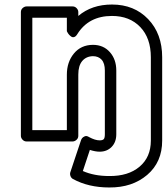

<svg xmlns="http://www.w3.org/2000/svg" viewBox="-20 -597 733 844"><path d="M71.8 0V-543.9Q71.8 -554.7 79.8 -561.8Q87.9 -568.8 97.2 -568.8H298.8Q309.6 -568.8 316.9 -561Q324.2 -553.2 324.2 -543.9V-526.9Q383.3 -577.1 472.2 -577.1Q569.8 -577.1 631.3 -512.9Q692.9 -448.7 692.9 -345.2V21Q692.9 115.7 627 171.9Q561 228 460 227.1Q369.1 227.1 300.8 189.9Q293 185.5 289.8 176.8Q286.6 168 289.1 160.2L335.9 20Q337.4 15.1 340.8 10.5Q344.2 5.9 352.5 2.2Q360.8 -1.5 372.1 5.9Q398.4 20 418 20Q430.7 20 435.8 14.9Q440.9 9.8 440.9 -6.8V-287.1Q440.9 -318.8 426.8 -334.5Q412.6 -350.1 388.2 -350.1Q358.4 -349.1 341.3 -328.6Q324.2 -308.1 324.2 -269V0Q324.2 10.7 316.2 17.8Q308.1 24.9 298.8 24.9H97.2Q86.4 24.9 79.1 17.1Q71.8 9.3 71.8 0ZM122.1 -24.9H273.9V-269Q273.9 -324.2 304.9 -361.8Q335.9 -399.4 388.2 -399.9Q434.6 -399.9 462.9 -367.9Q491.2 -335.9 491.2 -287.1V-6.8Q491.2 27.8 470.7 48.8Q450.2 69.8 418 69.8Q399.4 69.8 375 62L344.2 154.8Q394 176.8 460 176.8Q543.9 177.7 593.5 135.7Q643.1 93.8 643.1 21V-345.2Q643.1 -429.7 596.4 -478.3Q549.8 -526.9 472.2 -526.9Q369.6 -526.9 319.8 -446.8Q313.5 -436.5 306.4 -434.3Q299.3 -432.1 293.7 -435.8Q288.1 -439.5 283.4 -444.8Q278.8 -450.2 276.4 -455.1L273.9 -460V-519H122.1Z"/></svg>

Font: Trueno ExtraBold Outline
Style: Regular
Weight: 800
Width: 6
Designer: Julieta Ulanovsky
Foundry: Julieta Ulanovsky
Version: Version 3.001b | FøM Fix